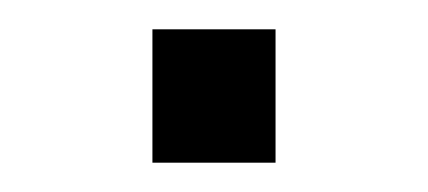

<svg xmlns="http://www.w3.org/2000/svg" viewBox="-20 -111 292 131"><path d="M84 0V-91H168V0Z"/></svg>

Font: Archivo Expanded ExtraLight
Style: Regular
Weight: 250
Width: 7
Designer: Hector Gatti
Foundry: Omnibus-Type
Version: Version 2.001